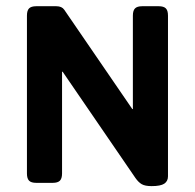

<svg xmlns="http://www.w3.org/2000/svg" viewBox="-20 -600 640 630"><path d="M531.2 -548.8V-21.5Q531.2 -5.4 519 2.7Q506.8 10.7 477.5 10.7Q456.1 10.7 445.1 4.4Q434.1 -2 424.3 -16.1L185.5 -364.7H183.6V-30.8Q183.6 -14.2 176.5 -7.1Q169.4 0 152.8 0H99.1Q82.5 0 75.4 -7.1Q68.4 -14.2 68.4 -30.8V-548.8Q68.4 -565.4 75.4 -572.5Q82.5 -579.6 99.1 -579.6H164.6Q183.1 -579.6 190.9 -567.9L414.1 -242.2H416V-548.8Q416 -565.4 423.1 -572.5Q430.2 -579.6 446.8 -579.6H500.5Q517.1 -579.6 524.2 -572.5Q531.2 -565.4 531.2 -548.8Z"/></svg>

Font: Courier Prime Sans
Style: Bold
Weight: 700
Designer: Alan Dague-Greene
Foundry: Quote-Unquote Apps
Version: Version 3.020